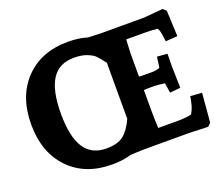

<svg xmlns="http://www.w3.org/2000/svg" viewBox="-122 -899 1250 1093"><g transform="rotate(-20 502.5 -352.5)"><path d="M1003 -190 988 -14 969 4Q875 0 855 0H573L501 3Q449 19 384 19Q221 19 124 -82Q27 -183 27 -352Q27 -522 124 -623Q221 -724 384 -724Q449 -724 500 -708Q566 -705 573 -705H841L955 -715L974 -697L981 -541L909 -536Q903 -584 900 -595Q897 -608 890 -619Q850 -623 811 -623H701Q697 -551 697 -542V-399Q707 -398 723 -398H779Q788 -398 799 -400Q810 -402 816 -404L823 -407L832 -471L894 -466Q893 -406 893 -386L896 -259L832 -253L823 -313Q779 -319 759 -319H728Q704 -319 697 -318V-193Q697 -147 700 -87H825Q862 -87 902 -95Q915 -119 921 -138Q930 -172 933 -195ZM552 -196V-536Q524 -572 509.5 -587Q495 -602 463 -614.5Q431 -627 384 -627Q294 -627 250.5 -559.5Q207 -492 207 -352Q207 -213 250.5 -145.5Q294 -78 384 -78Q453 -78 488.5 -106.5Q524 -135 552 -196Z"/></g></svg>

Font: Andada
Style: Bold
Weight: 700
Designer: Carolina Giovagnoli
Foundry: Carolina Giovagnoli
Version: Version 1.003